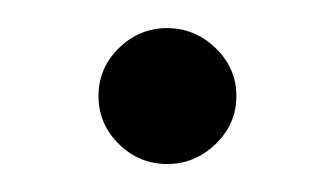

<svg xmlns="http://www.w3.org/2000/svg" viewBox="-20 -300 238 138"><path d="M65.4 -196.5Q50.8 -210.9 50.8 -231Q50.8 -251 65.4 -265.4Q80.1 -279.8 100.1 -279.8Q120.1 -279.8 135 -265.4Q149.9 -251 149.9 -231Q149.9 -210.9 135 -196.5Q120.1 -182.1 100.1 -182.1Q80.1 -182.1 65.4 -196.5Z"/></svg>

Font: Dehuti
Style: Bold
Weight: 700
Version: Version 1.2